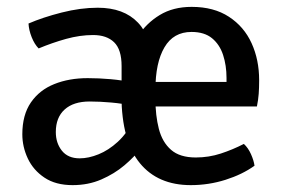

<svg xmlns="http://www.w3.org/2000/svg" viewBox="-20 -526 824 559"><path d="M45 -135Q45 -191.5 70 -227.8Q95 -264 138 -281.2Q181 -298.5 235.5 -298.5Q268 -298.5 301.8 -295.5Q335.5 -292.5 365.5 -286V-218Q337.5 -224.5 304 -227.5Q270.5 -230.5 241 -230.5Q194 -230.5 168.2 -207.2Q142.5 -184 142.5 -141.5Q142.5 -109.5 160.2 -87.2Q178 -65 212 -65Q238 -65 267 -76.8Q296 -88.5 322.8 -113Q349.5 -137.5 368.5 -175.5L390 -94Q371 -69 342 -44.5Q313 -20 275 -3.5Q237 13 191.5 13Q142 13 109.5 -8.8Q77 -30.5 61 -64.5Q45 -98.5 45 -135ZM334 -247V-333.5Q334 -382 312.2 -403Q290.5 -424 251 -424Q213 -424 172.5 -412.8Q132 -401.5 92.5 -385Q80.5 -397 72.2 -417.8Q64 -438.5 63 -457.5Q104.5 -475.5 159.5 -489.5Q214.5 -503.5 264.5 -503.5Q340.5 -503.5 381.8 -460Q423 -416.5 423 -334V-247ZM392.5 -216V-287.5H639.5V-299Q639.5 -335.5 629.5 -366Q619.5 -396.5 597.2 -414.8Q575 -433 537.5 -433Q485 -433 458.8 -388.2Q432.5 -343.5 432.5 -264.5V-238Q432.5 -189.5 442.5 -150.8Q452.5 -112 478 -89.8Q503.5 -67.5 550 -67.5Q588 -67.5 623 -79Q658 -90.5 690 -107Q702.5 -95.5 710.8 -77Q719 -58.5 721 -43.5Q685.5 -18 636.5 -2.5Q587.5 13 535.5 13Q439.5 13 387 -51.2Q334.5 -115.5 333.5 -247Q333 -290.5 344.8 -336Q356.5 -381.5 381.2 -420Q406 -458.5 445 -482.2Q484 -506 538 -506Q602.5 -506 646.5 -477.2Q690.5 -448.5 712.5 -400.2Q734.5 -352 734.5 -292.5Q734.5 -269.5 733.2 -252.8Q732 -236 728 -216Z"/></svg>

Font: Signika Negative
Style: Regular
Weight: 400
Designer: Anna Giedry
Foundry: Anna Giedry
Version: Version 2.001